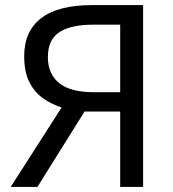

<svg xmlns="http://www.w3.org/2000/svg" viewBox="-20 -734 679 754"><path d="M312 -296 127 0H22L222 -312Q184 -324 150.5 -347Q117 -370 96 -410Q75 -450 75 -514Q75 -611 141.5 -662.5Q208 -714 342 -714H542V0H452V-296ZM452 -637H344Q258 -637 213 -607.5Q168 -578 168 -510Q168 -444 212 -408Q256 -372 348 -372H452Z"/></svg>

Font: Apis
Style: Regular
Weight: 400
Designer: Monotype Design Team
Foundry: Monotype Imaging Inc.
Version: Version 2.000; build 0001